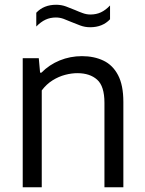

<svg xmlns="http://www.w3.org/2000/svg" viewBox="-20 -787 608 807"><path d="M75.5 0V-542.5H143L148.5 -481.5H154Q187 -515 231 -533Q275 -551 324.5 -551Q375.5 -551 414.8 -532.2Q454 -513.5 476.2 -471.2Q498.5 -429 498.5 -358.5V0H419V-355Q419 -425 388.2 -452.2Q357.5 -479.5 305 -479.5Q281 -479.5 254 -472.5Q227 -465.5 201.2 -449.5Q175.5 -433.5 155.5 -407V0ZM359 -672.5Q337 -672.5 317.5 -679.8Q298 -687 280 -694.5Q263 -702 247.2 -707.8Q231.5 -713.5 215 -713.5Q191 -713.5 171.2 -704.2Q151.5 -695 132.5 -675.5V-733.5Q164 -767 216 -767Q238 -767 257.5 -759.8Q277 -752.5 295 -745Q312 -737.5 328 -731.8Q344 -726 360 -726Q384.5 -726 404.2 -735.2Q424 -744.5 442.5 -764V-706Q411 -672.5 359 -672.5Z"/></svg>

Font: Encode Sans Condensed Thin
Style: Regular
Weight: 400
Version: Version 3.002